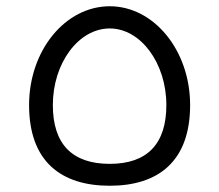

<svg xmlns="http://www.w3.org/2000/svg" viewBox="-20 -576 701 614"><path d="M331 18C485 18 588 -59 588 -240C588 -415 472 -556 331 -556C189 -556 73 -415 73 -240C73 -59 176 18 331 18ZM331 -52C211 -52 149 -115 149 -240C149 -374 231 -485 331 -485C430 -485 512 -374 512 -240C512 -115 450 -52 331 -52Z"/></svg>

Font: Juman Normal
Style: Regular
Weight: 300
Designer: Bandar Raffah (Arabic) Julieta Ulanovsky (Latin)
Foundry: Caramella
Version: Version 5.022;PS 005.022;hotconv 1.0.88;makeotf.lib2.5.64775